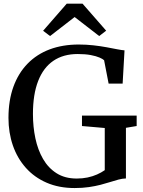

<svg xmlns="http://www.w3.org/2000/svg" viewBox="-20 -988 758 1020"><path d="M376.5 11Q293 11 227.5 -17.5Q162 -46 116.8 -97Q71.5 -148 48.2 -215.8Q25 -283.5 25 -361.5Q25 -454.5 51.2 -527Q77.5 -599.5 126.5 -649.8Q175.5 -700 244.2 -725.8Q313 -751.5 398.5 -751.5Q439 -751.5 476.5 -747.2Q514 -743 546.2 -737Q578.5 -731 603 -726.2Q627.5 -721.5 641.5 -720.5L631.5 -544H557L533 -668Q526.5 -674.5 508.8 -682.2Q491 -690 462 -695.5Q433 -701 392.5 -701Q316.5 -701 263.5 -665Q210.5 -629 182.8 -558Q155 -487 155 -382Q155 -314.5 168 -253Q181 -191.5 208.8 -143.5Q236.5 -95.5 280.8 -67.5Q325 -39.5 387.5 -39.5Q418.5 -39.5 445.5 -45.2Q472.5 -51 495.2 -61Q518 -71 536.5 -84V-308L415.5 -318.5V-374H706V-318.5L649 -309V-40Q630 -39.5 609.5 -34Q589 -28.5 565.5 -21Q542 -13.5 514 -6.2Q486 1 452 6Q418 11 376.5 11ZM246 -796.5 209 -824.5 334.5 -968.5H418.5L544 -825L507 -796.5L376.5 -897.5Z"/></svg>

Font: Merriweather 36pt Medium
Style: Regular
Weight: 500
Version: Version 2.100